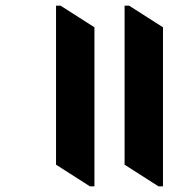

<svg xmlns="http://www.w3.org/2000/svg" viewBox="-20 -646 675 675"><path d="M296 9 177 -67V-626H193L312 -550V9ZM537 9 418 -67V-626H434L553 -550V9Z"/></svg>

Font: Noto Serif Devanagari ExtraBold
Style: Regular
Weight: 800
Designer: Universal Thirst, Indian Type Foundry and the Monotype Design Team
Foundry: Monotype Imaging Inc.
Version: Version 2.004; ttfautohint (v1.8.4.7-5d5b)